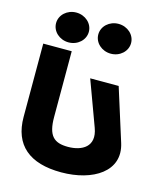

<svg xmlns="http://www.w3.org/2000/svg" viewBox="-135 -1046 981 1145"><g transform="rotate(15 356.0 -473.0)"><path d="M193.2 -945C137.1 -945 92 -904 92 -853C92 -802 137.1 -761 193.2 -761C249.3 -761 294.4 -802 294.4 -853C294.4 -904 249.3 -945 193.2 -945ZM453.9 -945C397.8 -945 352.7 -904 352.7 -853C352.7 -802 397.8 -761 453.9 -761C510 -761 555.1 -802 555.1 -853C555.1 -904 510 -945 453.9 -945ZM549.7 -587.5H373.9L476.3 -309.5C516.5 -200.5 437 -158.2 351 -158.2C265 -158.2 225.7 -192.2 225.7 -309.5V-715H49.9V-262.8C49.9 -89.4 154.6 -1 351 -1C547.3 -1 703.8 -98.6 652.1 -262.8Z"/></g></svg>

Font: Hussar
Style: BdWide
Weight: 700
Foundry: Cannot Into Space Fonts
Version: Version 2.00